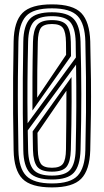

<svg xmlns="http://www.w3.org/2000/svg" viewBox="-20 -828 464 857"><path d="M212 8.5Q118 8.5 80.2 -30Q42.5 -68.5 40.8 -156.8Q39 -244 38.5 -322.1Q38 -400.2 38.5 -478.4Q39 -556.5 40.8 -643.5Q42.5 -731.8 80.2 -770.1Q118 -808.5 212 -808.5Q305.5 -808.5 342.8 -769.8Q380 -731 382.8 -643.8Q385.2 -550.2 386 -473.1Q386.8 -396 385.9 -320.5Q385 -245 382.8 -156.2Q380 -68.2 342.1 -29.9Q304.2 8.5 212 8.5ZM212 -9.2Q294.2 -9.2 326.6 -43.9Q359 -78.5 361 -157.5Q363.2 -248.5 363.9 -327.4Q364.5 -406.2 363.8 -482.6Q363 -559 361 -642.8Q359 -722 326.5 -756.4Q294 -790.8 212 -790.8Q128.2 -790.8 96.2 -756Q64.2 -721.2 62.2 -642.8Q60.5 -559 59.9 -482Q59.2 -405 59.9 -326.1Q60.5 -247.2 62.2 -157.5Q64 -76.2 97.6 -42.8Q131.2 -9.2 212 -9.2ZM212 -26.8Q140.2 -26.8 112.8 -57Q85.2 -87.2 84 -157.5Q82.2 -244 81.8 -322Q81.2 -400 81.8 -478Q82.2 -556 84 -642.8Q85.2 -713.2 112.9 -743.2Q140.5 -773.2 212 -773.2Q281.5 -773.2 309.4 -743.1Q337.2 -713 339.5 -642.2Q342.8 -522.2 343 -407.9Q343.2 -293.5 339.5 -158.2Q337.2 -87 309.4 -56.9Q281.5 -26.8 212 -26.8ZM103.2 -277.8 318.8 -571.5Q318.5 -586 318.2 -606Q318 -626 317.8 -641.5Q316 -703.8 293.1 -729.8Q270.2 -755.8 212 -755.8Q151.2 -755.8 129.1 -729.2Q107 -702.8 105.5 -642Q103.2 -545.8 102.6 -460.2Q102 -374.8 103.2 -277.8ZM124.8 -334.5Q124.5 -407.5 124.9 -481.6Q125.2 -555.8 127.2 -642Q128.5 -693 145.5 -715.6Q162.5 -738.2 212 -738.2Q259.2 -738.2 277.1 -716.4Q295 -694.5 296.2 -640.8Q296.5 -628.5 296.6 -612.6Q296.8 -596.8 297 -577.8ZM146 -392 275 -583.2Q274.8 -596.8 274.8 -611.8Q274.8 -626.8 274.5 -639.5Q273.8 -683.8 261.5 -702.2Q249.2 -720.8 212 -720.8Q174.5 -720.8 162.1 -702.8Q149.8 -684.8 148.8 -641.5Q147.2 -571.8 146.5 -514.1Q145.8 -456.5 146 -392ZM212 -44.2Q270.8 -44.2 293.4 -70.5Q316 -96.8 317.8 -158.8Q320.2 -262 320.6 -352.2Q321 -442.5 319.5 -539.5L103.8 -245.8Q104.2 -224 104.6 -205.5Q105 -187 105.5 -158.2Q107 -96.5 129.5 -70.4Q152 -44.2 212 -44.2ZM212 -61.8Q163.8 -61.8 146.2 -83.8Q128.8 -105.8 127.2 -158.2Q126.8 -180 126.4 -200.2Q126 -220.5 125.8 -241.5L299.2 -484.2Q299.8 -426 299.6 -374.2Q299.5 -322.5 298.6 -270.4Q297.8 -218.2 296.2 -159Q294.8 -106.8 277.5 -84.2Q260.2 -61.8 212 -61.8ZM212 -79.2Q248.2 -79.2 261.1 -97.2Q274 -115.2 274.5 -161Q275.5 -227 276 -293.4Q276.5 -359.8 276.5 -423.2L147.2 -235Q147.5 -212 148 -194.9Q148.5 -177.8 148.8 -159Q149.8 -116 162 -97.6Q174.2 -79.2 212 -79.2Z"/></svg>

Font: Big Shoulders Inline Display
Style: Bold
Weight: 700
Designer: Patric King
Foundry: XO Type Co
Version: Version 1.000